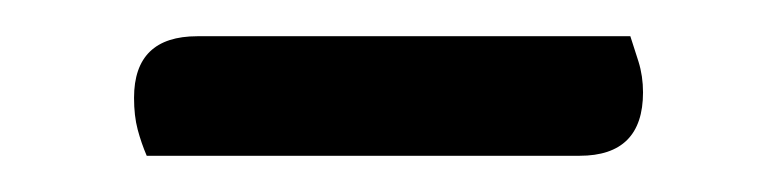

<svg xmlns="http://www.w3.org/2000/svg" viewBox="-20 -314 429 106"><path d="M61 -228Q58 -235 56 -242.5Q54 -250 54 -260Q54 -294 89 -294H328Q330 -288 332.5 -280Q335 -272 335 -263Q335 -228 300 -228Z"/></svg>

Font: Baloo 2 Latin
Style: Regular
Weight: 400
Designer: Sarang Kulkarni and Ek Type
Foundry: Ek Type
Version: Version 1.001